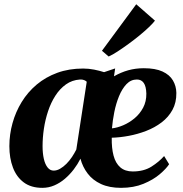

<svg xmlns="http://www.w3.org/2000/svg" viewBox="-20 -872 862 902"><path d="M521 -550.5 515.5 -513.5Q547.5 -532 582.2 -541.8Q617 -551.5 655.5 -551.5Q710 -551.5 743.5 -536Q777 -520.5 792.5 -494Q808 -467.5 808.5 -435.5Q809 -390 790.2 -355.8Q771.5 -321.5 739.2 -297Q707 -272.5 666.8 -257Q626.5 -241.5 584.8 -233.8Q543 -226 505 -225Q504 -176.5 513.5 -140.8Q523 -105 545.2 -85.8Q567.5 -66.5 603.5 -66.5Q655.5 -66.5 691.5 -89.2Q727.5 -112 751 -139L774.5 -100.5Q761 -79.5 730.5 -53.5Q700 -27.5 654 -8.5Q608 10.5 548.5 10.5Q493.5 10.5 454.5 -7.5Q415.5 -25.5 391.8 -56.8Q368 -88 358 -126.5Q345 -100.5 326.5 -76.2Q308 -52 285 -32.2Q262 -12.5 235.2 -1Q208.5 10.5 179 10.5Q126 10.5 91.8 -15Q57.5 -40.5 40.8 -84.8Q24 -129 24 -185Q24 -240.5 38.8 -293.5Q53.5 -346.5 82 -393Q110.5 -439.5 152.5 -474.8Q194.5 -510 249.2 -530Q304 -550 370.5 -550Q396.5 -550 422 -545Q447.5 -540 469 -533ZM338.5 -169.5 387.5 -488Q383 -492.5 375 -495.8Q367 -499 356 -498.5Q318.5 -496 289.8 -475.5Q261 -455 240 -422.2Q219 -389.5 205.8 -349.5Q192.5 -309.5 186.2 -267.2Q180 -225 180 -186Q180 -151.5 186 -125.5Q192 -99.5 203.8 -85Q215.5 -70.5 232 -70.5Q247 -70.5 262.2 -79.2Q277.5 -88 291.8 -102.2Q306 -116.5 317.8 -134Q329.5 -151.5 338.5 -169.5ZM623 -498.5Q595 -498.5 574.2 -476.8Q553.5 -455 539.2 -420.2Q525 -385.5 517 -345.5Q509 -305.5 506 -269Q530.5 -271.5 558.8 -283.5Q587 -295.5 612 -316.2Q637 -337 652.5 -366.2Q668 -395.5 667.5 -432.5Q666.5 -466.5 655.2 -482.5Q644 -498.5 623 -498.5ZM459 -633.5 620 -852 708 -775Q699 -763 680 -744.8Q661 -726.5 636 -706Q611 -685.5 584.2 -666Q557.5 -646.5 533 -630.5Q508.5 -614.5 490.5 -606.5Z"/></svg>

Font: Merriweather 60pt ExtraBold
Style: Italic
Weight: 800
Italic angle: -7.8°
Version: Version 2.101